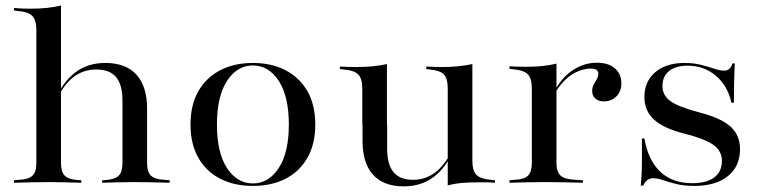

<svg xmlns="http://www.w3.org/2000/svg" viewBox="-20 -652 2717 685"><path d="M153.2 -2.4Q121 -2.4 92.3 -1.6Q63.7 -0.8 29.8 0V-8.9L48.4 -10.5Q82.3 -12.1 96 -25.4Q109.7 -38.7 109.7 -70.2V-207.3H197.6V-70.2Q197.6 -38.7 210.9 -25.4Q224.2 -12.1 256.5 -9.7L270.2 -8.9V0Q237.9 -0.8 210.9 -1.6Q183.9 -2.4 153.2 -2.4ZM416.9 -207.3V-293.5Q416.9 -349.2 394.4 -376.6Q371.8 -404 323.4 -404Q275 -404 239.1 -374.6Q203.2 -345.2 174.2 -283.1L172.6 -289.5Q204 -359.7 248.4 -393.5Q292.7 -427.4 355.6 -427.4Q429 -427.4 466.9 -385.5Q504.8 -343.5 504.8 -263.7V-207.3ZM461.3 -2.4Q430.6 -2.4 403.6 -1.6Q376.6 -0.8 344.4 0V-8.9L358.1 -9.7Q390.3 -12.1 403.6 -25.4Q416.9 -38.7 416.9 -70.2V-207.3H504.8V-70.2Q504.8 -38.7 518.5 -25.4Q532.3 -12.1 566.1 -10.5L585.5 -8.9V0Q550.8 -0.8 522.2 -1.6Q493.5 -2.4 461.3 -2.4ZM109.7 -207.3V-544.4Q109.7 -579.8 95.6 -594.8Q81.5 -609.7 43.5 -612.9L29.8 -614.5V-623.4Q50 -621.8 62.5 -621.4Q75 -621 88.7 -621Q120.2 -621 147.6 -623.8Q175 -626.6 197.6 -632.3V-623.4V-207.3Z M882.3 11.3Q816.1 11.3 766.1 -14.1Q716.1 -39.5 687.9 -88.7Q659.7 -137.9 659.7 -207.3Q659.7 -278.2 687.9 -327Q716.1 -375.8 766.1 -401.6Q816.1 -427.4 882.3 -427.4Q948.4 -427.4 998.4 -401.6Q1048.4 -375.8 1076.6 -327Q1104.8 -278.2 1104.8 -207.3Q1104.8 -137.9 1076.6 -88.7Q1048.4 -39.5 998.4 -14.1Q948.4 11.3 882.3 11.3ZM882.3 2.4Q938.7 2.4 974.6 -52.8Q1010.5 -108.1 1010.5 -207.3Q1010.5 -308.1 974.6 -363.3Q938.7 -418.5 882.3 -418.5Q825.8 -418.5 789.9 -363.3Q754 -308.1 754 -208.1Q754 -107.3 789.9 -52.4Q825.8 2.4 882.3 2.4Z M1360.5 -414.5V-207.3H1272.6V-335.5Q1272.6 -371 1258.5 -385.9Q1244.4 -400.8 1206.5 -404L1192.7 -405.6V-414.5Q1213.7 -413.7 1225.8 -413.3Q1237.9 -412.9 1252.4 -412.9Q1283.9 -412.9 1311.3 -415.7Q1338.7 -418.5 1360.5 -423.4ZM1361.3 -207.3V-121Q1361.3 -65.3 1383.9 -37.9Q1406.5 -10.5 1453.2 -10.5Q1500.8 -10.5 1536.7 -39.9Q1572.6 -69.4 1601.6 -131.5L1602.4 -125Q1572.6 -54.8 1527.8 -21Q1483.1 12.9 1420.2 12.9Q1348.4 12.9 1310.9 -28.6Q1273.4 -70.2 1273.4 -149.2V-207.3ZM1577.4 0V-207.3H1665.3V-78.2Q1665.3 -43.5 1679.4 -28.6Q1693.5 -13.7 1731.5 -10.5L1746 -8.9V0Q1725 -1.6 1712.9 -1.6Q1700.8 -1.6 1686.3 -1.6Q1654.8 -1.6 1627.4 0.8Q1600 3.2 1577.4 9.7ZM1665.3 -414.5V-207.3H1577.4V-336.3Q1577.4 -371.8 1563.7 -386.3Q1550 -400.8 1513.7 -404L1500.8 -405.6V-414.5Q1521.8 -413.7 1533.5 -413.3Q1545.2 -412.9 1558.9 -412.9Q1588.7 -412.9 1615.7 -415.7Q1642.7 -418.5 1665.3 -423.4Z M1921 -2.4Q1888.7 -2.4 1860.1 -1.6Q1831.5 -0.8 1797.6 0V-8.9L1816.1 -10.5Q1850 -12.1 1863.7 -25.4Q1877.4 -38.7 1877.4 -70.2V-207.3H1965.3V-70.2Q1965.3 -49.2 1971.8 -36.3Q1978.2 -23.4 1992.7 -17.7Q2007.3 -12.1 2032.3 -10.5L2059.7 -8.9V0Q2034.7 -0.8 2012.1 -1.2Q1989.5 -1.6 1967.3 -2Q1945.2 -2.4 1921 -2.4ZM1877.4 -207.3V-337.1Q1877.4 -371.8 1863.3 -386.7Q1849.2 -401.6 1811.3 -404.8L1797.6 -406.5V-415.3Q1817.7 -414.5 1830.2 -414.1Q1842.7 -413.7 1856.5 -413.7Q1887.9 -413.7 1915.3 -416.5Q1942.7 -419.4 1965.3 -425V-415.3V-207.3ZM2134.7 -290.3Q2115.3 -290.3 2104 -300.4Q2092.7 -310.5 2092.7 -327.4Q2092.7 -340.3 2098.4 -350.4Q2104 -360.5 2109.3 -369.8Q2114.5 -379 2114.5 -389.5Q2114.5 -407.3 2087.9 -407.3Q2066.9 -407.3 2044.4 -398.4Q2021.8 -389.5 2001.2 -371.4Q1980.6 -353.2 1963.7 -325.8V-336.3Q1989.5 -380.6 2027.8 -404.4Q2066.1 -428.2 2109.7 -428.2Q2150 -428.2 2173.4 -408.5Q2196.8 -388.7 2196.8 -354.8Q2196.8 -325.8 2179 -308.1Q2161.3 -290.3 2134.7 -290.3Z M2457.3 11.3Q2419.4 11.3 2392.3 4.4Q2365.3 -2.4 2345.6 -9.3Q2325.8 -16.1 2310.5 -16.1Q2286.3 -16.1 2275 10.5H2266.1Q2267.7 -7.3 2269 -27.8Q2270.2 -48.4 2270.2 -79.4Q2270.2 -110.5 2270.2 -158.1H2279Q2292.7 -79 2336.3 -38.7Q2379.8 1.6 2450 1.6Q2500.8 1.6 2528.2 -19Q2555.6 -39.5 2555.6 -78.2Q2555.6 -113.7 2524.6 -135.5Q2493.5 -157.3 2422.6 -175Q2348.4 -193.5 2313.7 -225Q2279 -256.5 2279 -305.6Q2279 -361.3 2317.7 -394.4Q2356.5 -427.4 2421.8 -427.4Q2454.8 -427.4 2481.5 -420.6Q2508.1 -413.7 2528.6 -406.9Q2549.2 -400 2563.7 -400Q2574.2 -400 2581.5 -406Q2588.7 -412.1 2593.5 -425.8H2601.6Q2600.8 -408.9 2600 -389.9Q2599.2 -371 2598.8 -346Q2598.4 -321 2598.4 -285.5H2589.5Q2575.8 -346.8 2533.5 -382.3Q2491.1 -417.7 2433.1 -417.7Q2391.1 -417.7 2367.3 -398.8Q2343.5 -379.8 2343.5 -345.2Q2343.5 -311.3 2372.6 -290.7Q2401.6 -270.2 2478.2 -250Q2553.2 -230.6 2586.7 -200Q2620.2 -169.4 2620.2 -120.2Q2620.2 -58.1 2576.6 -23.4Q2533.1 11.3 2457.3 11.3Z"/></svg>

Font: Playfair 144pt SemiExpanded Medium
Style: Regular
Weight: 500
Width: 6
Designer: Claus Eggers Sørensen
Foundry: Claus Eggers Sørensen
Version: Version 2.203